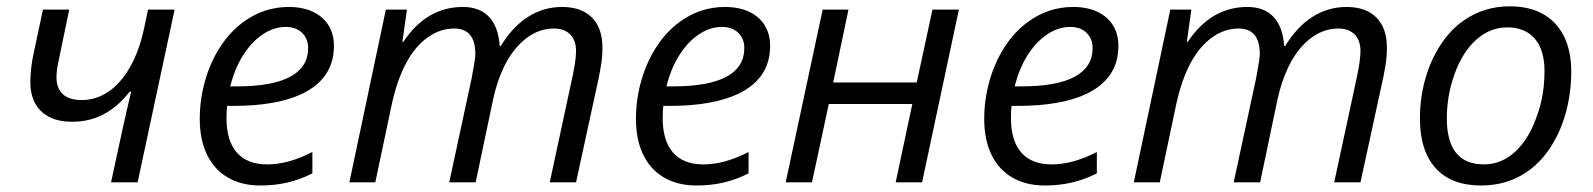

<svg xmlns="http://www.w3.org/2000/svg" viewBox="-20 -566 4944 596"><path d="M387.2 -281.7H382.8Q346.2 -234.9 302 -211.4Q257.8 -188 203.6 -188Q163.6 -188 135 -201.9Q106.4 -215.8 90.8 -242.2Q74.2 -271 74.2 -310.1Q74.2 -355.5 85.4 -405.3L113.3 -536.1H194.8L160.2 -368.7Q155.3 -344.2 155.3 -325.7Q155.3 -292 175 -273.7Q194.8 -255.4 233.9 -255.4Q278.8 -255.4 317.4 -282Q356 -308.6 384.3 -358.9Q412.6 -409.2 427.2 -478L439.5 -536.1H522L407.2 0H324.7L358.4 -155.8Q376 -235.4 387.2 -281.7Z M600.1 -196.8Q600.1 -257.3 616.5 -314.9Q632.8 -372.6 663.3 -419.9Q693.8 -467.3 735.8 -498Q799.3 -544.4 876.5 -544.4Q918.9 -544.4 950.7 -529.8Q982.4 -515.1 999.5 -487.8Q1016.6 -460.4 1016.6 -423.8Q1016.6 -322.8 918.9 -275.4Q839.8 -237.3 704.1 -237.3H685.1Q683.1 -222.2 683.1 -199.2Q683.1 -128.9 715.3 -92.3Q747.6 -55.7 809.1 -55.7Q842.8 -55.7 877.2 -65.2Q911.6 -74.7 949.7 -94.2V-27.8Q911.1 -8.3 871.8 0.7Q832.5 9.8 788.6 9.8Q729.5 9.8 687.3 -14.9Q645 -39.6 622.6 -85.9Q600.1 -132.3 600.1 -196.8ZM936.5 -416.5Q936.5 -445.8 917.7 -464.1Q898.9 -482.4 867.2 -482.4Q830.1 -482.4 795.4 -459.2Q760.7 -436 734.4 -394Q708 -352.1 694.8 -297.9H716.3Q825.7 -297.9 881.1 -327.9Q936.5 -357.9 936.5 -416.5Z M1177.7 -536.1H1243.2L1229 -436H1231.9Q1304.2 -544.4 1417 -544.4Q1469.2 -544.4 1498.3 -513.4Q1527.3 -482.4 1531.2 -422.9H1534.2Q1570.8 -482.9 1619.1 -513.7Q1667.5 -544.4 1724.6 -544.4Q1784.7 -544.4 1817.4 -511.7Q1850.1 -479 1850.1 -417.5Q1850.1 -396 1847.9 -378.7Q1845.7 -361.3 1839.4 -328.1L1768.1 0H1686.5L1756.8 -326.7Q1768.1 -378.9 1768.1 -407.7Q1768.1 -440.9 1749.8 -459.2Q1731.4 -477.5 1699.2 -477.5Q1670.9 -477.5 1645 -466.1Q1619.1 -454.6 1596.7 -432.6Q1566.4 -403.8 1544.4 -358.4Q1522.5 -313 1510.3 -255.9L1456.5 0H1374.5L1444.3 -324.2Q1455.6 -382.8 1455.6 -398.4Q1455.6 -477.5 1389.6 -477.5Q1346.7 -477.5 1308.3 -450.4Q1270 -423.3 1242.7 -374Q1212.4 -318.4 1195.8 -240.7L1145 0H1064.5Z M1954.1 -196.8Q1954.1 -257.3 1970.5 -314.9Q1986.8 -372.6 2017.3 -419.9Q2047.9 -467.3 2089.8 -498Q2153.3 -544.4 2230.5 -544.4Q2272.9 -544.4 2304.7 -529.8Q2336.4 -515.1 2353.5 -487.8Q2370.6 -460.4 2370.6 -423.8Q2370.6 -322.8 2272.9 -275.4Q2193.8 -237.3 2058.1 -237.3H2039.1Q2037.1 -222.2 2037.1 -199.2Q2037.1 -128.9 2069.3 -92.3Q2101.6 -55.7 2163.1 -55.7Q2196.8 -55.7 2231.2 -65.2Q2265.6 -74.7 2303.7 -94.2V-27.8Q2265.1 -8.3 2225.8 0.7Q2186.5 9.8 2142.6 9.8Q2083.5 9.8 2041.3 -14.9Q1999 -39.6 1976.6 -85.9Q1954.1 -132.3 1954.1 -196.8ZM2290.5 -416.5Q2290.5 -445.8 2271.7 -464.1Q2252.9 -482.4 2221.2 -482.4Q2184.1 -482.4 2149.4 -459.2Q2114.7 -436 2088.4 -394Q2062 -352.1 2048.8 -297.9H2070.3Q2179.7 -297.9 2235.1 -327.9Q2290.5 -357.9 2290.5 -416.5Z M2533.7 -536.1H2613.8L2566.4 -310.1H2825.7L2874.5 -536.1H2956.5L2842.3 0H2760.3L2812 -243.2H2552.7L2500.5 0H2418.9Z M3035.2 -196.8Q3035.2 -257.3 3051.5 -314.9Q3067.9 -372.6 3098.4 -419.9Q3128.9 -467.3 3170.9 -498Q3234.4 -544.4 3311.5 -544.4Q3354 -544.4 3385.7 -529.8Q3417.5 -515.1 3434.6 -487.8Q3451.7 -460.4 3451.7 -423.8Q3451.7 -322.8 3354 -275.4Q3274.9 -237.3 3139.2 -237.3H3120.1Q3118.2 -222.2 3118.2 -199.2Q3118.2 -128.9 3150.4 -92.3Q3182.6 -55.7 3244.1 -55.7Q3277.8 -55.7 3312.3 -65.2Q3346.7 -74.7 3384.8 -94.2V-27.8Q3346.2 -8.3 3306.9 0.7Q3267.6 9.8 3223.6 9.8Q3164.6 9.8 3122.3 -14.9Q3080.1 -39.6 3057.6 -85.9Q3035.2 -132.3 3035.2 -196.8ZM3371.6 -416.5Q3371.6 -445.8 3352.8 -464.1Q3334 -482.4 3302.2 -482.4Q3265.1 -482.4 3230.5 -459.2Q3195.8 -436 3169.4 -394Q3143.1 -352.1 3129.9 -297.9H3151.4Q3260.7 -297.9 3316.2 -327.9Q3371.6 -357.9 3371.6 -416.5Z M3612.8 -536.1H3678.2L3664.1 -436H3667Q3739.3 -544.4 3852.1 -544.4Q3904.3 -544.4 3933.3 -513.4Q3962.4 -482.4 3966.3 -422.9H3969.2Q4005.9 -482.9 4054.2 -513.7Q4102.5 -544.4 4159.7 -544.4Q4219.7 -544.4 4252.4 -511.7Q4285.2 -479 4285.2 -417.5Q4285.2 -396 4283 -378.7Q4280.8 -361.3 4274.4 -328.1L4203.1 0H4121.6L4191.9 -326.7Q4203.1 -378.9 4203.1 -407.7Q4203.1 -440.9 4184.8 -459.2Q4166.5 -477.5 4134.3 -477.5Q4106 -477.5 4080.1 -466.1Q4054.2 -454.6 4031.7 -432.6Q4001.5 -403.8 3979.5 -358.4Q3957.5 -313 3945.3 -255.9L3891.6 0H3809.6L3879.4 -324.2Q3890.6 -382.8 3890.6 -398.4Q3890.6 -477.5 3824.7 -477.5Q3781.7 -477.5 3743.4 -450.4Q3705.1 -423.3 3677.7 -374Q3647.5 -318.4 3630.9 -240.7L3580.1 0H3499.5Z M4387.7 -198.2Q4387.7 -261.7 4404.1 -320.1Q4420.4 -378.4 4450.9 -425.5Q4481.4 -472.7 4522.9 -502Q4586.4 -546.4 4666.5 -546.4Q4727.1 -546.4 4769.8 -522.5Q4812.5 -498.5 4835 -452.9Q4857.4 -407.2 4857.4 -343.8Q4857.4 -278.8 4841.3 -219Q4825.2 -159.2 4794.9 -111.6Q4764.6 -64 4723.1 -34.7Q4660.6 9.8 4577.6 9.8Q4485.4 9.8 4436.5 -43.9Q4387.7 -97.7 4387.7 -198.2ZM4752 -209.5Q4774.4 -271 4774.4 -345.7Q4774.4 -410.6 4744.4 -445.8Q4714.4 -481 4658.7 -481Q4605.5 -481 4562.7 -442.9Q4520 -404.8 4495.1 -335.9Q4471.2 -269.5 4471.2 -198.7Q4471.2 -55.7 4586.4 -55.7Q4641.1 -55.7 4684.3 -95.9Q4727.5 -136.2 4752 -209.5Z"/></svg>

Font: Viking Open Sans
Style: Italic
Weight: 400
Italic angle: -12°
Foundry: Ascender Corporation
Version: Version 2.000